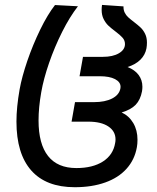

<svg xmlns="http://www.w3.org/2000/svg" viewBox="-20 -748 640 782"><path d="M47 -253Q47 -311 60 -384.5Q69 -434.5 91.2 -499.8Q113.5 -565 143.5 -626.8Q173.5 -688.5 204 -727.5L297.5 -722.5Q264 -679.5 233.2 -618.2Q202.5 -557 180 -492Q157.5 -427 148 -372.5Q137 -310 137 -257.5Q137 -161.5 175.8 -112.5Q214.5 -63.5 291 -63.5Q357.5 -63.5 399.2 -90.2Q441 -117 449 -165.5Q450.5 -173 450.5 -180Q450.5 -213.5 421.2 -233Q392 -252.5 340 -252.5H271.5L285.5 -332H362.5Q408 -332 437 -347Q466 -362 470.5 -388.5Q471 -390.5 471 -394.5Q471 -414 448.5 -425.8Q426 -437.5 386 -437.5H304L318 -516.5H399Q439.5 -516.5 464.2 -531Q489 -545.5 489 -568.5Q489 -583 479.5 -594Q470 -605 450 -620Q432 -633.5 421 -644Q410 -654.5 402 -670.5Q394 -686.5 394 -708Q394 -717.5 395.5 -728L483 -722Q482.5 -707.5 488 -696.5Q493.5 -685.5 502 -677.8Q510.5 -670 525.5 -658.5Q542.5 -645.5 553 -635.5Q563.5 -625.5 571 -610.2Q578.5 -595 578.5 -574.5Q578.5 -562.5 576.5 -551Q571.5 -524.5 552 -505Q532.5 -485.5 499.5 -475Q529 -463.5 544.5 -442.8Q560 -422 560 -394.5Q560 -386.5 558.5 -376.5Q552 -341.5 532.5 -321.2Q513 -301 475.5 -290Q505.5 -276 522.8 -246.8Q540 -217.5 540 -179Q540 -161.5 537.5 -148.5Q528.5 -97.5 495.5 -60.8Q462.5 -24 408.5 -4.8Q354.5 14.5 284.5 14.5Q167.5 14.5 107.2 -53.8Q47 -122 47 -253Z"/></svg>

Font: JuliaMono
Style: Italic
Weight: 400
Italic angle: -9°
Monospace: yes
Designer: cormullion
Foundry: corm
Version: Version 0.057; ttfautohint (v1.8.4)